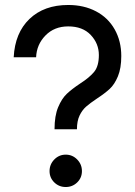

<svg xmlns="http://www.w3.org/2000/svg" viewBox="-20 -746 542 771"><path d="M301 -410Q340 -435 358.5 -458Q377 -481 377 -525Q377 -571 344.5 -605.5Q312 -640 254 -640Q198 -640 162.5 -603.5Q127 -567 125 -516H35Q40 -614 98.5 -670Q157 -726 254 -726Q317 -726 365.5 -700.5Q414 -675 440.5 -628Q467 -581 467 -521Q467 -472 453.5 -439.5Q440 -407 420.5 -389Q401 -371 369 -350Q342 -332 326 -318Q310 -304 299.5 -282Q289 -260 289 -227H199Q199 -281 213.5 -315.5Q228 -350 248 -369Q268 -388 301 -410ZM179 -59Q179 -86 198 -105.5Q217 -125 244 -125Q271 -125 290 -105.5Q309 -86 309 -59Q309 -32 290 -13.5Q271 5 244 5Q217 5 198 -13.5Q179 -32 179 -59Z"/></svg>

Font: Violet Sans
Style: Regular
Weight: 400
Designer: Calvin Waterman
Foundry: Violet Office
Version: Version 1.013